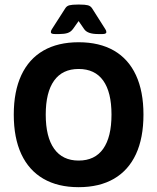

<svg xmlns="http://www.w3.org/2000/svg" viewBox="-20 -796 675 824"><path d="M39.1 0ZM39.1 -304.2Q39.1 -403.8 71.5 -473.4Q104 -543 166.3 -578.9Q228.5 -614.7 317.4 -614.7Q406.7 -614.7 469 -578.9Q531.2 -543 563.5 -473.4Q595.7 -403.8 595.7 -304.2Q595.7 -204.1 563.5 -134.5Q531.2 -64.9 469 -28.8Q406.7 7.3 317.4 7.3Q228.5 7.3 166.3 -28.8Q104 -64.9 71.5 -134.5Q39.1 -204.1 39.1 -304.2ZM458.5 -304.2Q458.5 -400.4 422.9 -450.2Q387.2 -500 317.4 -500Q248 -500 212.2 -450Q176.3 -399.9 176.3 -304.2Q176.3 -208 212.4 -157.5Q248.5 -106.9 317.4 -106.9Q387.2 -106.9 422.9 -157.5Q458.5 -208 458.5 -304.2ZM198.2 -658.2Q198.2 -664.6 203.1 -671.4L259.8 -759.8Q266.1 -770.5 278.1 -773.4Q290 -776.4 313 -776.4H322.3Q345.2 -776.4 356.9 -773.4Q368.7 -770.5 375.5 -759.8L431.6 -671.4Q436.5 -664.6 436.5 -658.2Q436.5 -649.9 419.9 -649.9H400.4Q355.5 -649.9 341.3 -670.9L317.4 -705.6L293 -671.4Q283.7 -658.7 269.8 -654.3Q255.9 -649.9 234.9 -649.9H215.8Q206.5 -649.9 202.4 -651.9Q198.2 -653.8 198.2 -658.2Z"/></svg>

Font: Jaldi
Style: Bold
Weight: 400
Designer: Pablo Cosgaya and Nicolas Silva
Foundry: Omnibus-Type
Version: Version 1.007